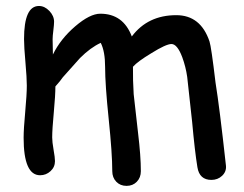

<svg xmlns="http://www.w3.org/2000/svg" viewBox="-20 -562 817 643"><path d="M688 40.5Q647.9 40.5 641.1 -2Q632.3 -55.7 623.5 -153.3L606.9 -304.7Q602.1 -338.4 590.3 -370.6Q573.7 -414.6 554.2 -414.6Q536.1 -414.6 486.8 -383.8Q439.9 -355.5 425.3 -338.4Q424.8 -292.5 427.7 -246.6L442.4 -116.2Q451.7 -39.1 451.7 11.2Q451.7 32.7 438.2 46.6Q424.8 60.5 403.8 60.5Q382.8 60.5 369.4 46.6Q356 32.7 356 11.2Q356 -47.9 344 -163.3Q332 -278.8 332 -337.9Q332 -389.6 317.4 -418.5Q283.2 -402.8 248 -367.7L190.4 -303.2Q182.6 -291.5 165.5 -272.5Q165.5 -243.2 160.2 -186Q154.8 -128.9 154.8 -101.6Q154.8 -86.9 159.4 -60.5Q164.1 -34.2 164.1 -22.5Q164.1 -2.4 149.2 11.2Q134.3 24.9 114.3 24.9Q59.1 24.9 59.1 -100.6Q59.1 -129.9 64.5 -188Q69.8 -246.1 69.8 -275.4Q69.8 -301.3 65.2 -353Q60.5 -404.8 60.5 -431.2Q60.5 -542 110.4 -542Q129.4 -542 145.3 -525.4Q161.1 -508.8 161.1 -489.3Q161.1 -480 158.7 -460.4Q156.2 -440.9 156.2 -430.7L157.2 -379.4Q182.6 -431.6 231.9 -473.9Q281.2 -516.1 315.9 -516.1Q392.6 -516.1 421.4 -439.9Q448.2 -475.6 485.4 -493.4Q522.5 -511.2 570.3 -511.2Q651.9 -511.2 681.6 -423.3Q687.5 -405.8 701.7 -286.1Q715.3 -202.1 736.8 -6.3Q738.3 13.2 723.6 26.9Q709 40.5 688 40.5Z"/></svg>

Font: Righma Çiddhi
Style: Regular
Weight: 400
Designer: R.S. Wihananto
Foundry: R.S. Wihananto
Version: Version 2.0.1